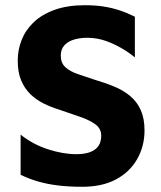

<svg xmlns="http://www.w3.org/2000/svg" viewBox="-20 -702 617 736"><path d="M295 14Q244 14 203 9Q162 4 127 -6Q92 -16 59 -32V-186Q105 -149 163 -130Q221 -111 273 -111Q319 -111 343.5 -128.5Q368 -146 368 -182Q368 -209 345.5 -225.5Q323 -242 286 -254.5Q249 -267 203 -283Q174 -292 146 -306Q118 -320 96 -341.5Q74 -363 61 -394Q48 -425 48 -470Q48 -511 63 -549Q78 -587 109.5 -617Q141 -647 190 -664.5Q239 -682 305 -682Q346 -682 377.5 -677Q409 -672 438 -662.5Q467 -653 497 -638V-482Q474 -501 445.5 -517.5Q417 -534 386 -545Q355 -556 321 -557Q291 -558 266 -551Q241 -544 227 -528.5Q213 -513 213 -489Q213 -461 230 -445Q247 -429 277 -418.5Q307 -408 344 -396Q385 -384 419.5 -369.5Q454 -355 480 -333Q506 -311 520 -279Q534 -247 534 -202Q534 -142 506 -92.5Q478 -43 425 -14.5Q372 14 295 14Z"/></svg>

Font: Maven Pro
Style: Bold
Weight: 700
Designer: Joe Prince
Foundry: Joe Prince
Version: Version 2.103